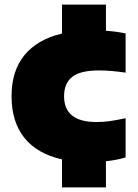

<svg xmlns="http://www.w3.org/2000/svg" viewBox="-20 -690 596 830"><path d="M248 120V-1Q141 -25 85.5 -94Q30 -163 30 -273.5Q29.5 -382.5 85.5 -451.2Q141.5 -520 248 -545V-670H438V-557Q483 -554 523 -545.5V-376Q491.5 -380.5 464.2 -383Q437 -385.5 407.5 -385.5Q327 -385.5 292 -357.5Q257 -329.5 257 -274Q257 -162.5 397 -162.5Q426.5 -162.5 454.8 -166.5Q483 -170.5 523 -179V-9.5Q485.5 2 438 7V120Z"/></svg>

Font: Encode Sans SmExp Black
Style: Regular
Weight: 900
Width: 6
Designer: Multiple Designers
Foundry: Impallari Type
Version: Version 3.002; ttfautohint (v1.8.3) -l 8 -r 50 -G 200 -x 14 